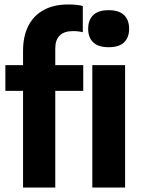

<svg xmlns="http://www.w3.org/2000/svg" viewBox="-20 -838 628 858"><path d="M227 -547H352V-432H227V0H83V-432H4V-547H83V-611Q83 -675.5 106.5 -722Q130 -768.5 175.2 -793.2Q220.5 -818 284.5 -818Q326.5 -818 350 -811V-694Q332 -699 305.5 -699Q267 -699 247 -679.5Q227 -660 227 -621.5ZM374 -709.5Q374 -749 396.8 -770.8Q419.5 -792.5 465.5 -792.5Q511.5 -792.5 534.2 -770.8Q557 -749 557 -709.5Q557 -670 534.2 -648.5Q511.5 -627 465.5 -627Q419.5 -627 396.8 -648.5Q374 -670 374 -709.5ZM392.5 0V-547H539V0Z"/></svg>

Font: Encode Sans Condensed
Style: Bold
Weight: 700
Width: 3
Designer: Multiple Designers
Foundry: Impallari Type
Version: Version 2.000